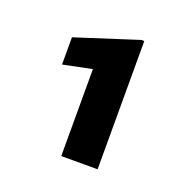

<svg xmlns="http://www.w3.org/2000/svg" viewBox="-80 -787 535 540"><g transform="rotate(20 187.5 -517.0)"><path d="M264.6 -325.7H155.8V-585.9L69.8 -568.4V-649.9L255.4 -709.5H264.6Z"/></g></svg>

Font: TypoPRO Roboto
Style: Regular
Weight: 900
Designer: Google
Version: Version 2.136; 2016